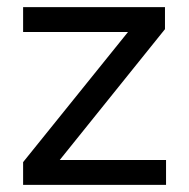

<svg xmlns="http://www.w3.org/2000/svg" viewBox="-20 -520 532 540"><path d="M45 -64 340 -430H45V-500H444V-438L148 -70H447V0H45Z"/></svg>

Font: Oak Sans
Style: Regular
Weight: 400
Designer: Erik Kennedy, Walven
Foundry: Erik Kennedy, Walven
Version: Version 1.000